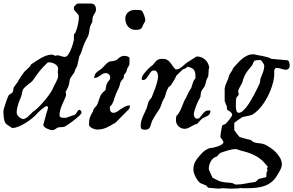

<svg xmlns="http://www.w3.org/2000/svg" viewBox="-27 -735 1685 1103"><path d="M235.4 -67.4Q235.8 -71.8 238 -78.9Q240.2 -85.9 242.7 -93.3Q245.1 -100.6 247.1 -107.4Q249 -114.3 249 -118.2Q249 -122.1 246.3 -123.5Q243.7 -125 239.7 -125Q236.3 -125 228 -119.1Q219.7 -113.3 210.7 -105.7Q201.7 -98.1 193.8 -90.8Q186 -83.5 183.6 -80.1Q174.8 -69.3 158 -55.7Q141.1 -42 121.3 -29.5Q101.6 -17.1 81.3 -8.5Q61 0 45.9 0Q43 0 41.7 -0.7Q40.5 -1.5 36.6 -3.4Q35.2 -4.4 31.2 -7.1Q27.3 -9.8 22.9 -12.7Q18.6 -15.6 14.6 -18.3Q10.7 -21 9.8 -22Q3.4 -26.9 0 -36.9Q-3.4 -46.9 -5.1 -58.3Q-6.8 -69.8 -7.1 -80.6Q-7.3 -91.3 -7.3 -97.2Q-7.3 -101.6 -3.2 -115.7Q1 -129.9 6.3 -145.5Q11.7 -161.1 16.8 -174.1Q22 -187 23.9 -189.5Q28.8 -191.9 36.4 -197.3Q43.9 -202.6 45.9 -206.1Q46.4 -207.5 47.4 -210.4Q48.3 -213.4 48.8 -216.6Q49.3 -219.7 49.8 -222.2Q50.3 -224.6 50.3 -225.6L51.3 -229.5Q52.2 -233.4 52.7 -233.9Q53.2 -234.4 56.2 -238.5Q59.1 -242.7 62.5 -247.6Q65.9 -252.4 68.8 -256.6Q71.8 -260.7 73.2 -261.7Q81.5 -278.3 91.6 -292.7Q101.6 -307.1 112.8 -322.8Q114.3 -324.2 119.4 -328.6Q124.5 -333 129.9 -338.4Q135.3 -343.8 140.1 -348.6Q145 -353.5 146 -355Q147 -355.5 148.9 -358.6Q150.9 -361.8 150.9 -364.3Q164.1 -373 178.7 -383.1Q193.4 -393.1 208.7 -401.6Q224.1 -410.2 240 -415.8Q255.9 -421.4 272.5 -421.4Q274.4 -421.4 277.6 -420.2Q280.8 -418.9 283.7 -417.7Q286.6 -416.5 289.1 -415.3Q291.5 -414.1 292 -414.1L302.2 -417.5Q314 -416.5 324.5 -412.4Q335 -408.2 346.2 -408.2Q355.5 -408.2 364.3 -420.7Q373 -433.1 379.9 -449.5Q386.7 -465.8 391.4 -482.2Q396 -498.5 397.5 -505.9V-529.8Q397.9 -536.1 398.7 -538.1Q399.4 -540 400.4 -541.3Q401.4 -542.5 403.3 -543.9Q405.3 -545.4 407.7 -550.8Q411.6 -560.1 415 -571.5Q418.5 -583 420.9 -594.7Q423.3 -606.4 424.8 -617.7Q426.3 -628.9 426.3 -637.7Q426.3 -646 421.9 -651.6Q417.5 -657.2 411.9 -662.6Q406.2 -668 401.9 -673.8Q397.5 -679.7 397.5 -688.5V-695.3L411.6 -710.4Q412.1 -710.9 413.3 -711.4Q414.6 -711.9 415.5 -712.9L418.5 -714.8H493.2Q510.3 -714.8 517.3 -705.3Q524.4 -695.8 524.4 -680.2Q524.4 -672.9 522 -667.2Q519.5 -661.6 516.1 -656.5Q512.7 -651.4 509.8 -646.2Q506.8 -641.1 505.9 -635.3Q505.4 -633.8 504.9 -629.9Q504.4 -626 503.9 -621.6Q503.4 -617.2 503.2 -613.5Q502.9 -609.9 502.9 -608.9L499.5 -601.6Q498 -599.6 496.3 -595.9Q494.6 -592.3 493.2 -588.9Q491.7 -585.4 490.7 -582.8Q489.7 -580.1 489.7 -579.6Q489.3 -578.6 488.5 -572.8Q487.8 -566.9 486.6 -559.8Q485.4 -552.7 484.4 -546.9Q483.4 -541 482.9 -539.6Q481.4 -532.7 478 -525.6Q474.6 -518.6 470.7 -511.2Q466.8 -503.9 463.1 -496.8Q459.5 -489.7 457.5 -483.9Q449.7 -466.8 444.1 -447.3Q438.5 -427.7 428.7 -411.6L416 -355Q411.1 -347.7 408.9 -342.8Q406.7 -337.9 405.3 -333.7Q403.8 -329.6 402.3 -325.2Q400.9 -320.8 397.5 -314.9Q396 -313.5 392.6 -308.8Q389.2 -304.2 385.5 -298.3Q381.8 -292.5 378.4 -287.4Q375 -282.2 374.5 -280.3Q374.5 -279.8 373.8 -276.6Q373 -273.4 372.6 -269.8Q372.1 -266.1 371.6 -262.9Q371.1 -259.8 371.1 -259.3Q368.7 -242.7 362.3 -230.7Q356 -218.8 349.1 -204.6Q351.6 -202.1 352.1 -198.7Q352.5 -195.3 352.5 -190.9Q352.5 -190.4 352.3 -189.5Q352.1 -188.5 352.1 -187.5V-185.1Q347.7 -172.4 341.3 -158.9Q335 -145.5 329.1 -131.6Q323.2 -117.7 319.1 -103.3Q314.9 -88.9 314.9 -74.2Q314.9 -68.4 317.6 -64.9Q320.3 -61.5 324.5 -60.1Q328.6 -58.6 333.7 -58.3Q338.9 -58.1 344.2 -58.1H352.1L403.3 -76.2Q406.7 -78.1 409.7 -82.5Q412.6 -86.9 415.5 -91.8Q418.5 -96.7 421.6 -100.3Q424.8 -104 428.7 -104Q433.1 -104 437.3 -98.9Q441.4 -93.8 441.4 -89.4Q441.4 -83.5 432.9 -74.5Q424.3 -65.4 412.1 -55.4Q399.9 -45.4 386.5 -35.6Q373 -25.9 363.8 -19.5L354.5 -13.7Q345.7 -5.9 333.3 -5.1Q320.8 -4.4 309.6 -3.4Q304.2 -2.4 300.5 0Q296.9 2.4 293 5.4Q289.1 8.3 284.4 10.5Q279.8 12.7 273.4 12.7Q267.6 12.7 258.8 10Q250 7.3 241.7 3.2Q233.4 -1 227.5 -6.3Q221.7 -11.7 221.7 -17.6ZM68.8 -87.9Q68.8 -81.1 73 -74.2Q77.1 -67.4 83.3 -62.3Q89.4 -57.1 96.4 -54Q103.5 -50.8 109.4 -50.8H110.4Q112.3 -51.8 115.7 -53.5Q119.1 -55.2 122.1 -56.9Q125 -58.6 127.2 -60.1Q129.4 -61.5 129.9 -61.5Q130.9 -62.5 135.5 -66.9Q140.1 -71.3 145.8 -76.7Q151.4 -82 156 -86.7Q160.6 -91.3 161.6 -92.8Q162.1 -93.3 164.3 -94.7Q166.5 -96.2 169.4 -97.9Q172.4 -99.6 174.6 -101.1Q176.8 -102.5 177.2 -104Q188 -112.3 203.6 -128.7Q219.2 -145 234.4 -163.6Q249.5 -182.1 261.7 -200.2Q273.9 -218.3 278.3 -230Q281.2 -237.8 286.1 -246.6Q291 -255.4 295.7 -264.6Q300.3 -273.9 303.7 -283.4Q307.1 -293 307.1 -301.8L304.7 -322.8Q304.7 -326.7 305.9 -329.8Q307.1 -333 307.1 -338.9Q307.1 -348.1 301.8 -355.5Q296.4 -362.8 288.3 -367.4Q280.3 -372.1 271 -374.5Q261.7 -377 253.9 -377Q252.9 -377 250.7 -376.5Q248.5 -376 247.1 -376Q221.7 -352.5 202.6 -329.1Q183.6 -305.7 165 -277.8Q159.2 -269 150.6 -262.2Q142.1 -255.4 133.3 -248.5Q124.5 -241.7 116.5 -234.4Q108.4 -227.1 103.5 -217.8Q103 -216.3 101.8 -211.2Q100.6 -206.1 99.4 -200Q98.1 -193.8 96.9 -188.7Q95.7 -183.6 95.2 -182.6Q90.8 -171.4 86.2 -159.9Q81.5 -148.4 77.6 -136.7Q73.7 -125 71.3 -112.8Q68.8 -100.6 68.8 -87.9Z M484.4 -19.5Q484.4 -31.7 485.4 -41Q486.3 -50.3 489 -58.6Q491.7 -66.9 495.8 -75Q500 -83 506.3 -92.8Q507.3 -94.2 508.1 -98.6Q508.8 -103 508.8 -104Q514.2 -113.8 522.2 -121.6Q530.3 -129.4 534.2 -140.1Q534.7 -141.6 536.6 -147.5Q538.6 -153.3 540.8 -159.4Q543 -165.5 544.7 -170.9Q546.4 -176.3 546.9 -177.2Q549.3 -184.6 552.5 -189.9Q555.7 -195.3 559.6 -199.7Q563.5 -204.1 568.4 -208.3Q573.2 -212.4 579.1 -217.8Q580.1 -225.6 582.3 -238.3Q584.5 -251 589.8 -259.3Q593.8 -267.1 599.9 -273.2Q606 -279.3 606 -288.1Q606 -300.8 598.9 -307.9Q591.8 -314.9 579.1 -314.9Q569.3 -314.9 562.5 -310.5Q555.7 -306.2 548.8 -301Q542 -295.9 533.7 -291.5Q525.4 -287.1 513.2 -287.1Q515.1 -299.3 519 -307.1Q522.9 -314.9 528.8 -320.3Q534.7 -325.7 542 -330.3Q549.3 -335 557.6 -341.3Q559.1 -342.8 563.5 -347.4Q567.9 -352.1 573.2 -357.7Q578.6 -363.3 583.3 -367.9Q587.9 -372.6 589.8 -373.5Q595.7 -378.9 600.3 -380.6Q605 -382.3 609.6 -382.8Q614.3 -383.3 619.6 -383.8Q625 -384.3 632.3 -386.7Q640.1 -388.2 645.3 -392.6Q650.4 -397 655.8 -401.6Q661.1 -406.2 668.7 -410.2Q676.3 -414.1 689.5 -414.1Q691.4 -414.1 696 -413.3Q700.7 -412.6 705.3 -410.9Q710 -409.2 713.4 -407Q716.8 -404.8 716.8 -401.9V-366.7Q716.8 -364.3 714.8 -360.4Q712.9 -356.4 710.4 -352.5Q708 -348.6 705.8 -344.7Q703.6 -340.8 703.1 -337.9Q702.1 -333.5 700 -326.9Q697.8 -320.3 696.3 -319.3Q696.3 -318.4 694.6 -315.9Q692.9 -313.5 690.7 -310.8Q688.5 -308.1 686.8 -305.7Q685.1 -303.2 684.6 -302.2V-293Q683.6 -288.1 682.4 -285.4Q681.2 -282.7 679 -280.5Q676.8 -278.3 674.1 -275.9Q671.4 -273.4 668.5 -268.6Q668.5 -267.6 666.7 -264.2Q665 -260.7 664.1 -259.3Q661.6 -248 659.4 -240.7Q657.2 -233.4 654.3 -227.3Q651.4 -221.2 647.9 -214.6Q644.5 -208 640.6 -199.2Q636.2 -189.5 633.1 -178.7Q629.9 -168 626.2 -157.5Q622.6 -147 617.4 -137.7Q612.3 -128.4 604 -122.6Q604 -116.7 604.2 -110.4Q604.5 -104 606.7 -98.9Q608.9 -93.8 613 -90.3Q617.2 -86.9 625.5 -86.9Q635.3 -86.9 645.5 -93.5Q655.8 -100.1 667 -108.2Q678.2 -116.2 691.4 -122.8Q704.6 -129.4 720.2 -129.4Q720.2 -125 718.3 -118.4Q716.3 -111.8 713.4 -107.9L636.2 -29.8Q635.3 -29.3 634.5 -28.8Q633.8 -28.3 632.8 -27.8Q631.3 -27.3 630.4 -26.9Q606 -11.2 582.3 -1Q558.6 9.3 530.8 9.3Q526.4 9.3 518.6 7.3Q510.7 5.4 503.2 1.7Q495.6 -2 490 -7.3Q484.4 -12.7 484.4 -19.5ZM692.9 -629.4Q692.9 -640.1 697.3 -649.2Q701.7 -658.2 709.2 -664.8Q716.8 -671.4 726.8 -674.8Q736.8 -678.2 748 -678.2Q754.9 -678.2 764.9 -678Q774.9 -677.7 783.2 -675.8Q788.1 -673.8 792.5 -666.5Q796.9 -659.2 800.3 -650.1Q803.7 -641.1 805.7 -632.3Q807.6 -623.5 807.6 -619.1Q807.6 -612.8 804.7 -609.4Q801.8 -606 798.3 -598.1Q793.5 -587.4 790.3 -580.6Q787.1 -573.7 782.2 -570.1Q777.3 -566.4 770 -564.9Q762.7 -563.5 749.5 -563.5Q735.8 -563.5 725.3 -569.1Q714.8 -574.7 707.5 -583.7Q700.2 -592.8 696.5 -604.7Q692.9 -616.7 692.9 -629.4Z M781.2 -11.7Q781.2 -26.4 784.7 -39.3Q788.1 -52.2 793.2 -64.5Q798.3 -76.7 804.4 -88.9Q810.5 -101.1 815.9 -114.3Q816.4 -115.2 817.4 -118.9Q818.4 -122.6 819.3 -126.7Q820.3 -130.9 821.3 -134.5Q822.3 -138.2 822.8 -139.2Q824.7 -147 826.7 -151.1Q828.6 -155.3 831.1 -158.4Q833.5 -161.6 836.4 -165Q839.4 -168.5 843.8 -174.8Q844.7 -174.8 845.5 -177.2Q846.2 -179.7 846.2 -180.7Q846.7 -182.1 848.9 -187.5Q851.1 -192.9 853.5 -199.2Q856 -205.6 857.9 -210.9Q859.9 -216.3 860.8 -217.3Q863.8 -225.6 867.4 -236.1Q871.1 -246.6 874 -257.1Q877 -267.6 878.9 -277.8Q880.9 -288.1 880.9 -296.4L878.4 -314.5Q874.5 -321.3 870.8 -325.7Q867.2 -330.1 857.4 -330.1Q846.2 -330.1 839.4 -321.5Q832.5 -313 826.4 -302.7Q820.3 -292.5 813.2 -283.9Q806.2 -275.4 793.9 -275.4Q789.6 -275.4 788.3 -277.6Q787.1 -279.8 787.1 -283.7Q787.1 -292 794.7 -303.7Q802.2 -315.4 812.7 -327.1Q823.2 -338.9 834.2 -348.6Q845.2 -358.4 851.6 -362.3Q857.9 -371.1 863.5 -377.7Q869.1 -384.3 875 -388.7Q880.9 -393.1 888.4 -395Q896 -397 906.2 -397Q922.9 -397 932.4 -391.6Q941.9 -386.2 949.2 -377.7Q956.5 -369.1 963.4 -358.4Q970.2 -347.7 981 -336.9Q981.4 -336.4 981.9 -336.4H983.4H985.8Q994.6 -336.4 1002.7 -340.6Q1010.7 -344.7 1018.1 -350.8Q1025.4 -356.9 1032.2 -363.3Q1039.1 -369.6 1044.9 -374L1102.5 -410.6Q1117.2 -410.6 1129.6 -405.8Q1142.1 -400.9 1151.4 -392.6Q1160.6 -384.3 1166.5 -373Q1172.4 -361.8 1174.8 -348.6V-348.1Q1174.8 -346.2 1173.8 -342Q1172.9 -337.9 1171.9 -336.9Q1171.9 -334.5 1171.6 -328.4Q1171.4 -322.3 1170.9 -315.7Q1170.4 -309.1 1169.9 -303.2Q1169.4 -297.4 1168.9 -294.9Q1164.6 -288.6 1162.1 -283.2Q1159.7 -277.8 1158.2 -272.2Q1156.7 -266.6 1155 -259.5Q1153.3 -252.4 1150.4 -243.2Q1148.4 -238.3 1145.3 -233.9Q1142.1 -229.5 1138.9 -225.3Q1135.7 -221.2 1132.8 -216.6Q1129.9 -211.9 1128.4 -207Q1127.9 -205.6 1127.2 -201.7Q1126.5 -197.8 1126 -193.4Q1125.5 -189 1125.2 -185.3Q1125 -181.6 1125 -180.7Q1124.5 -179.7 1124 -178.2Q1123 -175.3 1122.6 -174.8Q1117.7 -167.5 1111.6 -154.5Q1105.5 -141.6 1099.9 -127.2Q1094.2 -112.8 1090.3 -99.1Q1086.4 -85.4 1086.4 -76.7Q1086.4 -68.4 1091.3 -60.8Q1096.2 -53.2 1106 -53.2Q1115.7 -53.2 1121.8 -60.5Q1127.9 -67.9 1134.3 -76.9Q1140.6 -85.9 1149.7 -93.3Q1158.7 -100.6 1174.3 -100.6Q1176.8 -100.6 1179.2 -100.1Q1181.6 -99.6 1181.6 -96.2Q1181.6 -85.4 1176.5 -79.1Q1171.4 -72.8 1164.1 -68.6Q1156.7 -64.5 1148.4 -61.3Q1140.1 -58.1 1134.3 -53.2Q1132.3 -51.8 1128.2 -47.9Q1124 -43.9 1119.6 -39.1Q1115.2 -34.2 1111.3 -29.8Q1107.4 -25.4 1106 -23.4Q1104.5 -22.9 1100.6 -22Q1096.7 -21 1095.7 -21Q1087.9 -18.1 1080.6 -13.7Q1073.2 -9.3 1065.7 -5.1Q1058.1 -1 1050.3 2Q1042.5 4.9 1033.2 4.9Q1023.4 4.9 1014.4 1Q1005.4 -2.9 998.5 -9.5Q991.7 -16.1 987.8 -24.7Q983.9 -33.2 983.9 -43Q983.9 -49.8 984.4 -57.1Q984.9 -64.5 987.3 -70.3Q987.8 -70.3 989.7 -72.5Q991.7 -74.7 993.9 -77.1Q996.1 -79.6 997.8 -81.8Q999.5 -84 999.5 -84.5Q1007.8 -97.2 1014.4 -112.8Q1021 -128.4 1026.4 -142.6Q1027.8 -148.4 1030.5 -153.8Q1033.2 -159.2 1036.4 -164.3Q1039.6 -169.4 1042.5 -174.8Q1045.4 -180.2 1047.4 -186Q1048.8 -189 1051 -193.6Q1053.2 -198.2 1055.7 -202.9Q1058.1 -207.5 1059.8 -210.9Q1061.5 -214.4 1062 -214.4Q1062 -215.3 1063.5 -217.5Q1064.9 -219.7 1066.9 -223.1Q1071.3 -227.5 1071.3 -229Q1076.7 -243.7 1080.6 -258.1Q1084.5 -272.5 1095.7 -284.7V-301.8Q1095.7 -321.3 1087.6 -332.5Q1079.6 -343.8 1062 -348.6Q1061 -349.6 1056.4 -350.6Q1051.8 -351.6 1050.8 -351.6Q1050.3 -351.6 1048.6 -350.1Q1046.9 -348.6 1045.2 -347.2Q1043.5 -345.7 1041.7 -344.2Q1040 -342.8 1039.1 -342.8Q1036.6 -340.8 1030.8 -338.9Q1024.9 -336.9 1023.9 -336.9Q1021.5 -334.5 1016.1 -329.6Q1010.7 -324.7 1005.1 -319.1Q999.5 -313.5 994.4 -308.6Q989.3 -303.7 987.3 -301.8L981 -289.1Q979.5 -285.2 975.6 -278.6Q971.7 -272 967.5 -265.4Q963.4 -258.8 960 -253.4Q956.5 -248 956.1 -246.6Q956.1 -246.1 954.1 -244.4Q952.1 -242.7 949.7 -240.7Q947.3 -238.8 945.1 -237.1Q942.9 -235.4 941.9 -234.9Q936 -225.6 933.1 -218.8Q930.2 -211.9 928.2 -205.6Q926.3 -199.2 924.1 -191.9Q921.9 -184.6 918.5 -174.8Q918.5 -173.8 916.7 -170.9Q915 -168 914.1 -167.5Q905.8 -152.8 901.6 -138.9Q897.5 -125 889.6 -109.9Q878.4 -92.8 867.2 -75.7Q856 -58.6 846.2 -39.6Q842.3 -29.3 840.1 -20.3Q837.9 -11.2 834.5 -4.4Q831.1 2.4 824.5 6.3Q817.9 10.3 805.7 10.3Q793.9 10.3 787.6 6.3Q781.2 2.4 781.2 -11.7Z M1084 239.3Q1084 225.1 1086.9 213.6Q1089.8 202.1 1095.7 191.9Q1101.6 181.6 1109.6 171.6Q1117.7 161.6 1127.9 150.4Q1147.5 127 1175.3 116.7Q1176.3 116.2 1181.6 115.5Q1187 114.7 1193.1 113.8Q1199.2 112.8 1204.3 111.8Q1209.5 110.8 1210.4 109.9Q1214.8 109.4 1222.4 106.7Q1230 104 1237.5 100.3Q1245.1 96.7 1250.7 92Q1256.3 87.4 1256.3 83Q1256.3 77.1 1253.2 73Q1250 68.8 1247.1 64Q1243.7 61 1241.5 56.9Q1239.3 52.7 1239.3 48.3Q1239.3 44.4 1240.5 35.6Q1241.7 26.9 1243.4 16.8Q1245.1 6.8 1246.8 -1.7Q1248.5 -10.3 1249.5 -13.7Q1250.5 -14.6 1252.4 -16.1Q1254.4 -17.1 1257.6 -18.6Q1260.7 -20 1267.1 -22Q1269 -23.4 1275.6 -30.5Q1282.2 -37.6 1289.1 -46.4Q1295.9 -55.2 1301.3 -63.2Q1306.6 -71.3 1306.6 -74.2Q1306.6 -80.1 1304.2 -84Q1301.8 -87.9 1297.9 -91.3Q1293.9 -94.7 1289.3 -97.4Q1284.7 -100.1 1280.8 -103Q1277.3 -105 1276.9 -107.7Q1276.4 -110.4 1276.4 -114.7Q1276.4 -116.7 1276.4 -119.6Q1276.4 -122.6 1275.4 -125Q1274.4 -126.5 1272.9 -130.9Q1271.5 -135.3 1269.5 -139.9Q1267.6 -144.5 1266.1 -148.4Q1264.6 -152.3 1263.7 -153.8V-229Q1265.6 -232.9 1266.4 -236.6Q1267.1 -240.2 1267.1 -243.2Q1268.6 -247.1 1271 -252.7Q1273.4 -258.3 1275.9 -263.9Q1278.3 -269.5 1280.3 -274.2Q1282.2 -278.8 1283.2 -280.3Q1283.7 -281.2 1284.7 -285.2Q1285.6 -289.1 1286.9 -293.5Q1288.1 -297.9 1289.3 -301.5Q1290.5 -305.2 1291.5 -306.6Q1292 -307.1 1293.9 -310.8Q1295.9 -314.5 1298.6 -318.4Q1301.3 -322.3 1303.5 -325.9Q1305.7 -329.6 1306.6 -330.1L1313 -344.7Q1325.2 -357.4 1337.4 -371.3Q1349.6 -385.3 1363.5 -396.7Q1377.4 -408.2 1393.6 -415.8Q1409.7 -423.3 1430.2 -423.3Q1443.4 -419.9 1456.3 -417.7Q1469.2 -415.5 1481.9 -413.1Q1494.6 -410.6 1507.3 -407Q1520 -403.3 1532.2 -397L1624.5 -388.7Q1627.9 -388.7 1630.4 -385Q1632.8 -381.3 1634.3 -376.5Q1635.7 -371.6 1636.5 -366.5Q1637.2 -361.3 1637.2 -358.4Q1637.2 -348.6 1631.6 -341.6Q1626 -334.5 1615.2 -334.5Q1602.5 -334.5 1589.4 -339.6Q1576.2 -344.7 1562 -344.7Q1555.2 -344.7 1551.8 -339.1Q1548.3 -333.5 1548.3 -327.6V-302.2Q1547.4 -284.2 1542.2 -263.4Q1537.1 -242.7 1528.8 -220.9Q1520.5 -199.2 1509.5 -178.2Q1498.5 -157.2 1485.4 -138.4Q1472.2 -119.6 1457.5 -104.5Q1442.9 -89.4 1427.7 -79.6Q1421.4 -75.2 1413.3 -73Q1405.3 -70.8 1396.5 -68.8Q1387.7 -66.9 1379.2 -65.4Q1370.6 -64 1363.3 -61Q1361.8 -60.1 1354.7 -55.2Q1347.7 -50.3 1339.6 -44.7Q1331.5 -39.1 1325.2 -34.2Q1318.8 -29.3 1318.8 -28.8V12.7Q1318.8 13.7 1320.8 15.6Q1322.8 17.6 1323.7 18.6Q1324.7 21 1328.1 25.6Q1331.5 30.3 1335.4 35.2Q1339.4 40 1342.8 44.2Q1346.2 48.3 1347.2 49.8Q1348.1 50.8 1350.8 52Q1353.5 53.2 1354 53.2Q1356 54.2 1362.8 56.2Q1369.6 58.1 1377.7 60.3Q1385.7 62.5 1393.3 64.5Q1400.9 66.4 1404.8 66.9Q1409.7 67.4 1413.1 69.6Q1416.5 71.8 1419.7 74.2Q1422.9 76.7 1426 79.1Q1429.2 81.5 1433.6 83Q1448.2 87.4 1463.6 88.1Q1479 88.9 1494.1 95.2Q1509.3 102.1 1526.6 113.8Q1543.9 125.5 1558.6 140.6Q1573.2 155.8 1582.8 173.6Q1592.3 191.4 1592.3 210.4Q1592.3 217.3 1589.8 225.1Q1587.4 232.9 1583.5 240.7Q1579.6 248.5 1575.2 256.1Q1570.8 263.7 1566.9 269.5Q1552.7 294.4 1534.2 309.6Q1515.6 324.7 1493.2 332.8Q1470.7 340.8 1445.6 343.5Q1420.4 346.2 1394 346.2H1360.8Q1359.9 345.7 1359.4 345.2Q1358.9 344.7 1357.4 344.7L1344.2 347.2L1296.9 348.6L1252.9 346.2L1231 348.6Q1227.5 348.6 1219.5 347.9Q1211.4 347.2 1202.4 346.4Q1193.4 345.7 1185.1 345Q1176.8 344.2 1172.4 343.8Q1168 343.8 1163.8 338.1Q1159.7 332.5 1156.2 330.1L1125 317.4Q1117.7 313 1110.4 303.5Q1103 293.9 1097.2 282.7Q1091.3 271.5 1087.6 260Q1084 248.5 1084 239.3ZM1172.4 235.8Q1172.4 237.3 1175.5 245.1Q1178.7 252.9 1182.9 262Q1187 271 1190.4 278.6Q1193.8 286.1 1194.3 286.1L1213.9 295.9Q1228 304.2 1239 307.4Q1250 310.5 1260.7 312Q1271.5 313.5 1283 314Q1294.4 314.5 1309.6 317.4Q1310.1 317.4 1315.9 320.8Q1321.8 324.2 1328.6 325.2Q1356.4 325.2 1383.1 319.6Q1409.7 314 1436 311Q1439.5 310.5 1443.1 307.9Q1446.8 305.2 1450 302Q1453.1 298.8 1455.8 296.1Q1458.5 293.5 1460 292.5L1500.5 283.2L1502.9 279.8Q1502.9 278.3 1503.2 274.4Q1503.4 270.5 1503.7 265.6Q1503.9 260.7 1504.4 256.6Q1504.9 252.4 1505.4 251L1511.2 244.1Q1509.8 242.2 1508.8 240.2Q1506.3 236.8 1506.3 235.8L1511.2 222.2Q1511.2 221.2 1508.8 219.2Q1506.3 217.3 1505.4 216.3L1494.1 202.6Q1468.8 172.9 1432.6 155.8Q1396.5 138.7 1358.4 130.9Q1348.6 127.9 1341.6 124.8Q1334.5 121.6 1325.2 121.6Q1314.9 121.6 1304 123.8Q1293 126 1282 129.2Q1271 132.3 1260.7 136Q1250.5 139.6 1241.7 142.1Q1240.7 143.1 1239 144.5Q1237.3 146 1234.9 146Q1231.4 148.9 1229.7 151.4Q1228 153.8 1226.3 156Q1224.6 158.2 1221.9 160.9Q1219.2 163.6 1213.9 166.5Q1212.9 166.5 1209.2 167.5Q1205.6 168.5 1204.6 169.9Q1189 179.7 1180.7 198.7Q1172.4 217.8 1172.4 235.8ZM1328.1 -126Q1328.1 -119.6 1328.6 -112.8Q1329.1 -106 1330.8 -100.1Q1332.5 -94.2 1335.7 -90.6Q1338.9 -86.9 1344.7 -86.9Q1355 -86.9 1366.2 -96.4Q1377.4 -106 1389.2 -120.8Q1400.9 -135.7 1411.9 -154.3Q1422.9 -172.9 1432.6 -190.9Q1442.4 -209 1449.7 -224.6Q1457 -240.2 1461.4 -249Q1467.3 -258.3 1467.5 -269.5Q1467.8 -280.8 1471.7 -289.1Q1478.5 -304.7 1484.9 -322.8Q1491.2 -340.8 1491.2 -357.4Q1491.2 -359.9 1488.8 -365.2Q1486.3 -370.6 1482.7 -376Q1479 -381.3 1475.3 -385.5Q1471.7 -389.6 1469.7 -389.6Q1467.3 -390.1 1464.8 -390.1Q1462.4 -390.1 1460 -390.1Q1454.1 -390.1 1448.2 -389.2Q1442.4 -388.2 1436 -386.7Q1429.7 -380.4 1427.5 -373.5Q1425.3 -366.7 1420.9 -358.9Q1411.1 -347.2 1402.6 -336.9Q1394 -326.7 1387.2 -315.9Q1380.4 -305.2 1375 -292.7Q1369.6 -280.3 1365.7 -263.7L1364.7 -261.7Q1364.3 -260.7 1364 -259.8Q1363.8 -258.8 1363.3 -257.8Q1360.8 -252.4 1357.2 -246.3Q1353.5 -240.2 1350.1 -233.6Q1346.7 -227.1 1344 -220.5Q1341.3 -213.9 1341.3 -208L1344.7 -196.8Q1344.7 -192.9 1343 -189.7Q1341.3 -186.5 1339.1 -183.8Q1336.9 -181.2 1334.5 -178.5Q1332 -175.8 1330.6 -172.4Q1328.6 -163.6 1328.4 -155.3Q1328.1 -147 1328.1 -136.7Z"/></svg>

Font: IM FELL English
Style: Italic
Weight: 400
Italic angle: -18°
Designer: Igino Marini
Foundry: Igino Marini
Version: 3.00